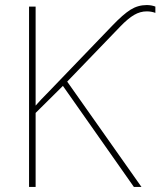

<svg xmlns="http://www.w3.org/2000/svg" viewBox="-20 -740 640 760"><path d="M95 -714H121V-322Q139 -343 172 -376L424 -638Q467 -683 496.5 -701.5Q526 -720 561 -720Q579 -720 595 -714V-689Q579 -695 561 -695Q535 -695 511 -681Q487 -667 457 -636L246 -417L540 0H510L229 -400L121 -293V0H95Z"/></svg>

Font: Noto Sans Mono UI Thin
Style: Regular
Weight: 250
Monospace: yes
Designer: Monotype Design team
Foundry: Monotype Imaging Inc.
Version: Version 1.000